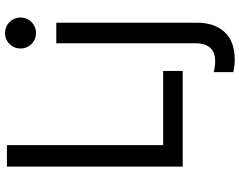

<svg xmlns="http://www.w3.org/2000/svg" viewBox="-117 -651 980 786"><g transform="rotate(-90 373.0 -258.0)"><path d="M84 -719.7H171.9V-80.1H475.6V0H84ZM470.7 207V127Q492.7 132.8 515.6 132.8Q551.8 132.8 570.3 112.5Q588.9 92.3 588.9 52.7V-517.6H672.9V60.5Q672.9 129.4 635 171.1Q597.2 212.9 521.5 212.9Q495.6 212.9 470.7 207ZM567.4 -664.1Q567.4 -681.6 575.9 -696Q584.5 -710.4 598.9 -719Q613.3 -727.5 630.9 -727.5Q647.9 -727.5 662.6 -719Q677.2 -710.4 685.8 -695.8Q694.3 -681.2 694.3 -664.1Q694.3 -647 685.8 -632.3Q677.2 -617.7 662.6 -609.1Q647.9 -600.6 630.9 -600.6Q613.3 -600.6 598.9 -609.1Q584.5 -617.7 575.9 -632.1Q567.4 -646.5 567.4 -664.1Z"/></g></svg>

Font: Reddit Sans Chocolate
Style: Regular
Weight: 400
Designer: Stephen Hutchings
Foundry: Reddit
Version: Version 1.013